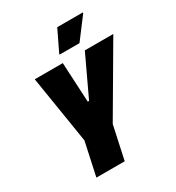

<svg xmlns="http://www.w3.org/2000/svg" viewBox="-207 -1014 1044 1139"><g transform="rotate(-30 314.5 -444.5)"><path d="M116 0 165 -227 91 -688H283L297 -416H306L434 -688H629L359 -227L310 0ZM292 -741V-746L361 -889H536V-884L428 -741Z"/></g></svg>

Font: Saira SemiCondensed Black
Style: Italic
Weight: 900
Width: 4
Italic angle: -12°
Designer: Hector Gatti with collaboration of the Omnibus-Type team
Foundry: Omnibus-Type
Version: Version 1.101